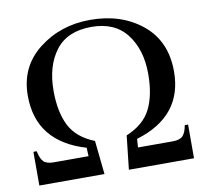

<svg xmlns="http://www.w3.org/2000/svg" viewBox="-79 -805 961 893"><g transform="rotate(-10 401.0 -359.0)"><path d="M766.6 0H459L476.6 -159.2Q559.6 -193.4 592.3 -258.3Q625 -323.2 625 -423.8Q625 -538.1 568.8 -611.3Q512.7 -684.6 402.3 -684.6Q288.1 -684.6 232.9 -611.8Q177.7 -539.1 177.7 -421.9Q177.7 -322.3 210.4 -257.3Q243.2 -192.4 327.1 -159.2L343.8 0H36.1V-159.2H51.8Q58.6 -124 72.8 -109.4Q86.9 -94.7 120.1 -94.7H285.2L283.2 -134.8Q55.7 -202.1 55.7 -419.9Q55.7 -556.6 158.7 -637.2Q261.7 -717.8 402.3 -717.8Q548.8 -717.8 647 -637.7Q745.1 -557.6 745.1 -414.1Q745.1 -202.1 521.5 -134.8L518.6 -94.7H683.6Q716.8 -94.7 731 -109.9Q745.1 -125 751 -159.2H766.6Z"/></g></svg>

Font: FreeUniversal
Style: BoldItalic
Weight: 700
Italic angle: -11°
Version: Version 1.001 March 22, 2017